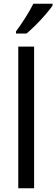

<svg xmlns="http://www.w3.org/2000/svg" viewBox="-20 -1010 302 1030"><path d="M163 0H78V-760H163ZM262 -980Q249 -961 224.5 -932.5Q200 -904 172 -876Q144 -848 122 -830H66V-842Q90 -874 116 -915Q142 -956 159 -990H262Z"/></svg>

Font: Noto Sans Kannada SemiCondensed
Style: Regular
Weight: 400
Width: 4
Designer: Jelle Bosma - Monotype Design Team
Foundry: Monotype Imaging Inc.
Version: Version 2.005; ttfautohint (v1.8.4.7-5d5b)